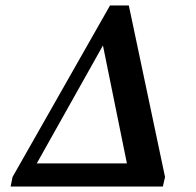

<svg xmlns="http://www.w3.org/2000/svg" viewBox="-20 -685 720 705"><path d="M19 0 26 -35 384 -665H453L586 -35L578 0ZM115 -85H446L358 -518Z"/></svg>

Font: Spectral SC SemiBold
Style: Italic
Weight: 600
Italic angle: -10°
Designer: Jean-Baptiste Levee
Foundry: Production Type
Version: Version 2.001